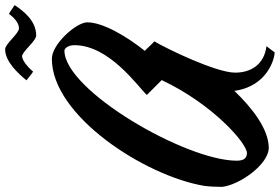

<svg xmlns="http://www.w3.org/2000/svg" viewBox="-201 -793 1090 748"><g transform="rotate(-90 344.0 -419.0)"><path d="M631 -624C631 -667 546 -762 489 -762C267 -762 33 -400 -6 -169C-9 -150 -10 -116 -10 -99C-3 -31 78 83 142 83C217 83 302 14 364 -51C382 79 491 106 514 106L538 74C470 66 435 17 435 -48C435 -123 529 -316 557 -363C551 -367 537 -383 520 -400C576 -470 631 -563 631 -624ZM122 -2C101 -2 92 -15 92 -42C92 -241 366 -713 521 -713C529 -713 542 -699 542 -674C542 -538 381 -427 348 -392L406 -334C311 -133 159 -2 122 -2ZM608 -890C587 -890 547 -944 526 -944C477 -944 430 -891 405 -861C416 -853 422 -846 439 -835C457 -857 484 -878 499 -878C518 -877 558 -823 580 -823C638 -823 677 -875 698 -907C685 -915 676 -923 664 -929C650 -910 629 -890 608 -890Z"/></g></svg>

Font: Yesteryear
Style: Regular
Weight: 400
Designer: Astigmatic (AOETI)
Foundry: Astigmatic (AOETI)
Version: Version 1.000